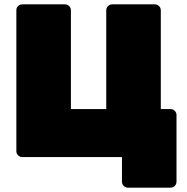

<svg xmlns="http://www.w3.org/2000/svg" viewBox="-20 -720 859 880"><path d="M566 140Q555 140 547 132Q539 124 539 113V0H82Q71 0 63 -8Q55 -16 55 -27V-673Q55 -685 63 -692.5Q71 -700 82 -700H278Q289 -700 297 -692Q305 -684 305 -673V-220H467V-673Q467 -684 475 -692Q483 -700 494 -700H690Q701 -700 709 -692Q717 -684 717 -673V-220H762Q773 -220 781 -212Q789 -204 789 -193V113Q789 124 781 132Q773 140 762 140Z"/></svg>

Font: Rubik Black
Style: Regular
Weight: 900
Designer: Hubert and Fischer
Foundry: Hubert and Fischer
Version: Version 2.300;gftools[0.9.30]